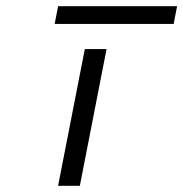

<svg xmlns="http://www.w3.org/2000/svg" viewBox="-20 -598 590 618"><path d="M253 -440H323L237 0H167ZM167 -578H550L539 -521H156Z"/></svg>

Font: Teachers[wght] Italic
Style: Regular
Weight: 400
Designer: Alfredo Marco Pradil & Chank Diesel
Version: Version 1.000;Glyphs 3.1.2 (3151)